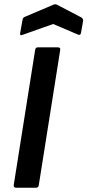

<svg xmlns="http://www.w3.org/2000/svg" viewBox="-20 -876 408 896"><path d="M55 0Q43 0 44 -12L144 -643Q146 -655 156 -655H250Q263 -655 261 -643L161 -12Q159 0 149 0ZM87 -714Q72 -707 74 -721L85 -783Q87 -794 95 -797L229 -854Q238 -858 246 -854L359 -795Q369 -788 368 -779L358 -723Q356 -709 343 -715L228 -764Z"/></svg>

Font: Sofia Sans
Style: Bold Italic
Weight: 700
Italic angle: -9°
Designer: Botio Nikoltchev, Ani Petrova
Foundry: lettersoup
Version: Version 4.101; ttfautohint (v1.8.4.7-5d5b)